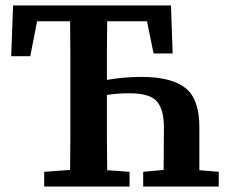

<svg xmlns="http://www.w3.org/2000/svg" viewBox="-20 -684 843 704"><path d="M21 -478 28 -664H607L613 -488H543L519 -606H373Q372 -551 372 -497Q372 -443 372 -391Q400 -396 432 -399Q464 -402 500 -402Q607 -402 659 -362Q711 -322 711 -218V-60L782 -54V0H505V-54L580 -61Q580 -97 580.5 -135Q581 -173 581 -216Q581 -281 556 -311.5Q531 -342 454 -342Q411 -342 372 -336V-308Q372 -246 372 -184Q372 -122 373 -60L455 -54V0H142V-54L237 -61Q238 -122 238 -184Q238 -246 238 -308V-356Q238 -419 238 -481.5Q238 -544 237 -606H116L91 -478Z"/></svg>

Font: Source Serif 4 SmText Semibold
Style: Regular
Weight: 600
Designer: Frank Grießhammer
Foundry: Adobe
Version: Version 4.005;hotconv 1.1.0;makeotfexe 2.6.0